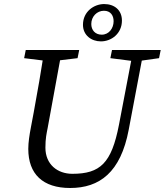

<svg xmlns="http://www.w3.org/2000/svg" viewBox="-20 -918 818 953"><path d="M120.4 -179.1C120.4 -53.8 192.8 15.1 328 15.1C474 15.1 578.9 -62.1 618.8 -273.7L693.7 -669.7H641.4L570.4 -298.2C533.6 -108.3 477.6 -55.3 339 -55.3C265.9 -55.3 205.4 -101.3 205.4 -185.1C205.4 -231.7 211.3 -255.8 216.4 -282L287.4 -669.7H200.3C184.3 -566.7 166.3 -462.8 147.3 -359.9L133.3 -285.6C126.3 -248.7 120.4 -211.9 120.4 -179.1ZM99.8 -629.3 221.3 -614.3H240.5L365 -629.3L373.1 -669.7H107.8L99.8 -629.3ZM527.8 -629.3 644.5 -614.4H663.7L769.5 -629.3L777.6 -669.7H535.9L527.8 -629.3ZM481 -712.6C533.2 -712.6 585.2 -751.6 585.2 -815.8C585.2 -867.8 548.1 -897.9 497 -897.9C446.8 -897.9 391.8 -860.8 391.8 -794.8C391.8 -743.6 433 -712.6 481 -712.6ZM485 -745.9C452.1 -745.9 433.1 -768.9 433.1 -798.8C433.1 -835.7 461 -864.6 495.9 -864.6C529.8 -864.6 543.9 -839.8 543.9 -812.8C543.9 -777.7 520.9 -745.9 485 -745.9Z"/></svg>

Font: Source Serif Variable
Style: Italic
Weight: 389
Italic angle: -12°
Designer: Frank Grießhammer
Foundry: Adobe Systems Incorporated
Version: Version 3.001;hotconv 1.0.111;makeotfexe 2.5.65597